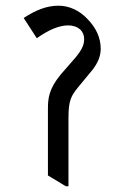

<svg xmlns="http://www.w3.org/2000/svg" viewBox="-20 -647 441 673"><path d="M211 6H220V-234C220 -296 230 -311 252 -339L304 -402C322 -425 333 -449 333 -476C333 -516 316 -550 287 -580C258 -611 222 -627 185 -627C144 -627 106 -612 63 -584L109 -513C151 -543 188 -558 219 -558C253 -558 275 -539 275 -509C275 -487 263 -468 247 -448L193 -386C151 -335 148 -302 148 -265V-32Z"/></svg>

Font: Noto Serif Devanagari Condensed
Style: Regular
Weight: 400
Width: 3
Designer: Universal Thirst, Indian Type Foundry and the Monotype Design Team
Foundry: Monotype Imaging Inc.
Version: Version 2.004